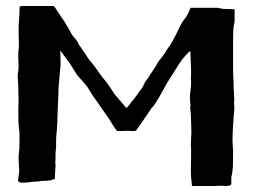

<svg xmlns="http://www.w3.org/2000/svg" viewBox="-20 -586 842 640"><path d="M328 -212Q323 -219 317.5 -227Q312 -235 305 -245Q291 -264 280.5 -281.5Q270 -299 265 -304L237 -336Q234 -340 230 -347Q226 -354 224 -357Q219 -364 214.5 -371.5Q210 -379 205 -385Q199 -393 190.5 -405Q182 -417 181 -417L182 -372L175 -291Q175 -286 174.5 -269.5Q174 -253 173 -234Q172 -215 171.5 -198.5Q171 -182 171 -177Q170 -156 168.5 -142.5Q167 -129 167 -116V-103Q167 -93 166 -86Q165 -79 165 -74V-66V-61V-60V-59V-58V-57Q165 -50 164 -47Q165 -42 165 -33Q165 -26 164 -15Q163 -4 163 10Q151 15 141.5 16Q132 17 118 17Q110 19 95.5 19.5Q81 20 82 21Q77 21 70.5 22Q64 23 56 23Q52 23 48 22.5Q44 22 40 17L44 -14V-20Q43 -35 42.5 -44.5Q42 -54 42 -59Q42 -70 43 -75Q44 -81 44.5 -91Q45 -101 45 -112V-123V-124V-125V-127V-128V-130V-131V-133V-134Q45 -147 44 -152Q42 -168 41.5 -179.5Q41 -191 41 -217Q42 -238 42 -250Q42 -262 41 -283V-292Q41 -306 40 -315Q39 -324 39 -329V-336Q42 -351 42 -366Q42 -372 41.5 -379Q41 -386 41 -396Q41 -402 41 -408Q41 -414 42 -421Q43 -426 43 -432Q43 -438 43 -443Q43 -449 42.5 -459.5Q42 -470 42 -487Q42 -504 43.5 -521Q45 -538 45 -555Q45 -563 46.5 -564.5Q48 -566 56 -566H159Q164 -561 171 -549.5Q178 -538 183 -531Q191 -521 198.5 -508Q206 -495 212 -485Q220 -468 229 -459Q238 -450 244 -435Q249 -430 252.5 -423.5Q256 -417 260 -413Q265 -405 273 -393Q281 -381 289 -373Q302 -356 311.5 -342Q321 -328 335 -312Q343 -301 349 -292Q355 -283 362 -272Q370 -263 379.5 -251.5Q389 -240 401 -226Q403 -227 408.5 -233.5Q414 -240 417 -245Q426 -254 435.5 -268Q445 -282 454 -293L464 -313Q466 -317 469 -320.5Q472 -324 474 -327L501 -368Q505 -378 517.5 -393Q530 -408 542 -429L547 -435Q557 -452 565 -467.5Q573 -483 581 -500Q587 -513 593.5 -520.5Q600 -528 607 -541Q611 -549 611.5 -551.5Q612 -554 615 -560H706Q721 -556 730 -556H737H738H739H740Q745 -556 749.5 -555.5Q754 -555 762 -555V-514Q758 -497 757.5 -484Q757 -471 757 -458V-357Q757 -339 758 -322.5Q759 -306 759 -287Q760 -284 760 -277V-272V-271V-270V-269V-268V-267V-266V-265Q761 -260 761 -253Q761 -251 760.5 -249Q760 -247 760 -245Q760 -238 761 -233V-220Q760 -214 759 -199.5Q758 -185 757 -169.5Q756 -154 755.5 -139.5Q755 -125 755 -119Q755 -111 756 -99Q757 -87 757 -79Q757 -59 756.5 -37.5Q756 -16 751 5V28Q747 33 740.5 33.5Q734 34 729 34Q725 33 717 33Q714 33 707.5 33.5Q701 34 697 34H620Q618 20 617 6Q616 -8 616 -21Q616 -27 616.5 -38Q617 -49 617 -62V-74V-75V-78V-79V-80V-82V-83V-84V-85Q617 -98 616 -102Q616 -109 617 -123.5Q618 -138 618 -145L617 -179Q617 -189 616.5 -195.5Q616 -202 616 -207L614 -226Q614 -228 614.5 -231.5Q615 -235 615 -237Q614 -243 613.5 -249Q613 -255 613 -261Q613 -272 615 -284Q617 -296 617 -310Q617 -320 616 -325Q617 -330 617 -338V-344V-346V-347V-349V-350L615 -402V-413H614L613 -414H612V-415H611Q610 -414 610 -413Q586 -390 567 -357L536 -308Q531 -299 524.5 -287Q518 -275 511 -263Q504 -251 497 -240.5Q490 -230 484 -224Q478 -216 464 -194.5Q450 -173 438 -157L434 -151Q428 -149 424 -149Q422 -149 417 -149.5Q412 -150 407 -150Q398 -150 389 -149.5Q380 -149 371 -149Q363 -157 355 -171Q347 -185 341 -193Z"/></svg>

Font: Kirang Haerang sl
Style: Regular
Weight: 400
Version: Version 1.00